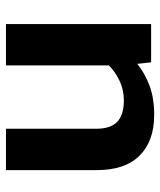

<svg xmlns="http://www.w3.org/2000/svg" viewBox="32 -546 524 627"><g transform="rotate(-90 293.5 -232.0)"><path d="M232 10Q147 10 99.5 -37.5Q52 -85 52 -177V-474H187V-180Q187 -132 210 -110.5Q233 -89 279 -89Q314 -89 343.5 -103Q373 -117 394 -138V-474H529V0H404L399 -45Q369 -21 328.5 -5.5Q288 10 232 10Z"/></g></svg>

Font: Kanit Medium
Style: Regular
Weight: 500
Designer: Katatrad Team
Foundry: CadsonDemak
Version: Version 2.000; ttfautohint (v1.8.3)